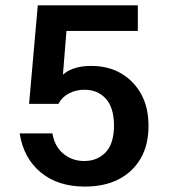

<svg xmlns="http://www.w3.org/2000/svg" viewBox="-20 -691 627 713"><path d="M429.7 -418.5C398 -437 361 -446.2 318.6 -446.2C282.9 -446.2 253.4 -439.4 230.1 -425.9C224.1 -422.5 219.2 -417.8 213.7 -413.7L226.8 -576.2H491.8V-671.1H120.3L88 -305.2H196.8C205.4 -321.7 218.3 -334.7 235.5 -343.9C252.7 -353.1 272.1 -357.7 293.6 -357.7C326.8 -357.7 353.4 -346.5 373.4 -324.1C393.3 -301.6 403.3 -268.6 403.3 -225C403.3 -180.1 393 -146.9 372.4 -125.4C351.8 -103.9 325.3 -93.1 292.7 -93.1C263.2 -93.1 237.5 -102 215.7 -119.9C193.9 -137.7 180.2 -162.9 174.7 -195.5H53C62.8 -133.9 89 -85.7 131.4 -50.7C173.8 -15.7 228.5 1.9 295.5 1.9C343.4 1.9 384.9 -7 419.9 -24.8C454.9 -42.7 482.3 -68.3 502 -101.9C521.6 -135.4 531.5 -175.7 531.5 -223C531.5 -269.2 522.4 -308.6 504.3 -341.5C486.1 -374.4 461.2 -400.1 429.6 -418.5Z"/></svg>

Font: Diatome Awesome Semibold
Style: Regular
Weight: 400
Designer: 15.100.17
Foundry: 15.100.17
Version: Version 1.005;Fontself Maker 3.5.8